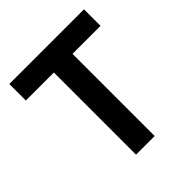

<svg xmlns="http://www.w3.org/2000/svg" viewBox="-190 -829 960 960"><g transform="rotate(-45 290.0 -349.0)"><path d="M356 -581V0H224V-581H26V-698H554V-581Z"/></g></svg>

Font: IBM Plex Sans KR SemiBold
Style: Regular
Weight: 600
Designer: Mike Abbink; Paul van der Laan; Pieter van Rosmalen; Wujin Sim; Chorong Kim; Dohee Lee;
Foundry: Sandoll Inc.
Version: Version 1.000